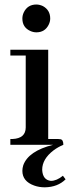

<svg xmlns="http://www.w3.org/2000/svg" viewBox="-20 -635 318 842"><path d="M234.4 -25.4H191.4V-417H25.4V-391.6H92.8V-76.2Q92.8 -28.3 35.2 -25.4Q30.3 -25.4 25.4 -25.4V0H212.9Q104.5 27.3 82 89.8Q78.1 102.5 78.1 114.3Q78.1 160.2 129.9 178.7Q151.4 186.5 176.8 186.5Q233.4 185.5 267.6 151.4L255.9 135.7Q228.5 158.2 203.1 158.2Q167 154.3 165 109.4Q165 62.5 214.8 24.4Q234.4 9.8 257.8 0Q257.8 -22.5 245.1 -24.4Q240.2 -25.4 234.4 -25.4ZM200.2 -553.7Q200.2 -590.8 168 -608.4Q153.3 -615.2 139.6 -615.2Q100.6 -615.2 84 -580.1Q78.1 -567.4 78.1 -553.7Q78.1 -514.6 113.3 -499Q126 -493.2 139.6 -493.2Q176.8 -493.2 193.4 -526.4Q200.2 -540 200.2 -553.7Z"/></svg>

Font: Abhaya Libre SemiBold
Style: Regular
Weight: 600
Designer: Pushpananda Ekanayake, Sol Matas, Pathum Egodawatta
Foundry: Mooniak
Version: Version 1.050 ; ttfautohint (v1.6)